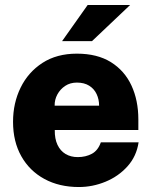

<svg xmlns="http://www.w3.org/2000/svg" viewBox="-20 -743 612 773"><path d="M200.5 -219.5Q200 -184 211.5 -159.8Q223 -135.5 244 -123Q265 -110.5 293 -110.5Q325 -110.5 349.8 -123.8Q374.5 -137 386 -170H538Q529.5 -113.5 493.2 -73.2Q457 -33 405 -11.5Q353 10 297.5 10Q218.5 10 158.8 -22.5Q99 -55 65.8 -114Q32.5 -173 32.5 -252.5Q32.5 -328 63 -390.2Q93.5 -452.5 151 -489.8Q208.5 -527 289.5 -527Q371.5 -527 426.5 -492.8Q481.5 -458.5 509.2 -398.8Q537 -339 537 -262V-219.5ZM200 -317.5H379Q379 -343 369 -364.2Q359 -385.5 339 -398Q319 -410.5 289.5 -410.5Q262.5 -410.5 242.5 -397.2Q222.5 -384 211 -362.8Q199.5 -341.5 200 -317.5ZM333 -723H504L350.5 -577.5H230Z"/></svg>

Font: Public Sans Thin ExtraBold
Style: Regular
Weight: 800
Version: Version 1.007